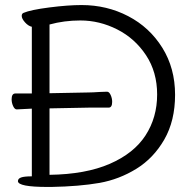

<svg xmlns="http://www.w3.org/2000/svg" viewBox="-20 -732 768 760"><path d="M51 -15Q51 -25 63.5 -29.5Q76 -34 106 -34V-302L47 -299H46Q38 -299 32 -312Q26 -325 26 -339Q26 -362 41 -362H106V-626Q92 -629 79 -643.5Q66 -658 66 -669Q66 -678 73 -681Q101 -693 175 -702.5Q249 -712 303 -712Q403 -712 487.5 -668Q572 -624 622.5 -543Q673 -462 673 -357Q673 -254 630.5 -180Q588 -106 520 -64Q452 -22 374 -8Q294 6 183 8H169Q51 8 51 -15ZM176 -303V-40Q319 -42 414.5 -83.5Q510 -125 556 -196Q602 -267 602 -358Q602 -447 558 -513.5Q514 -580 444 -615.5Q374 -651 298 -651Q234 -651 176 -635V-363L331 -366Q345 -366 375 -368L403 -369H404Q412 -369 418 -356Q424 -343 424 -329Q424 -306 410 -306H332Z"/></svg>

Font: Fusion Kai T
Style: Regular
Weight: 400
Designer: Fontworks Inc.
Version: Version 24.134;May 13, 2024